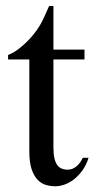

<svg xmlns="http://www.w3.org/2000/svg" viewBox="-20 -615 319 649"><path d="M279.3 -81.5Q271.5 -56.6 258.3 -38.6Q245.1 -20.5 230 -8.8Q214.8 2.9 198.5 8.8Q182.1 14.6 167.5 14.6Q151.4 14.6 135.7 10.3Q120.1 5.9 107.4 -7.1Q94.7 -20 86.9 -43.2Q79.1 -66.4 79.1 -104V-414.1H7.3V-429.2Q27.3 -436.5 49.6 -454.8Q71.8 -473.1 90.8 -495.6Q97.7 -503.9 103 -511.2Q108.4 -518.6 114.7 -529.1Q121.1 -539.6 128.4 -555.2Q135.7 -570.8 146 -594.7H160.6V-447.3H265.6V-414.1H160.6V-115.7Q160.6 -93.8 164.1 -79.6Q167.5 -65.4 173.6 -57.1Q179.7 -48.8 187.7 -45.4Q195.8 -42 205.1 -41.5Q223.1 -40.5 237.1 -51.5Q251 -62.5 259.8 -81.5Z"/></svg>

Font: Goda
Style: Regular
Weight: 400
Version: 1.0.5